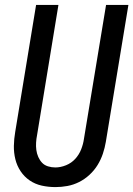

<svg xmlns="http://www.w3.org/2000/svg" viewBox="-20 -755 543 782"><path d="M206 7Q177 7 150 1Q123 -5 101 -20Q79 -35 64 -57.5Q49 -80 42.5 -106.5Q36 -133 36.5 -161Q37 -189 42 -218L127 -735H218L131 -205Q128 -190 127 -174.5Q126 -159 128 -144Q130 -129 136 -115.5Q142 -102 151.5 -92Q161 -82 175.5 -77.5Q190 -73 205 -73Q227 -73 249 -82Q271 -91 286.5 -108Q302 -125 310.5 -146.5Q319 -168 322 -190L412 -735H503L411 -177Q407 -153 399 -129Q391 -105 377.5 -83Q364 -61 344.5 -43Q325 -25 302 -13.5Q279 -2 254.5 2.5Q230 7 206 7Z"/></svg>

Font: Iosevka Term Curly Md Obl
Style: Regular
Weight: 500
Italic angle: -9°
Designer: Belleve Invis
Foundry: Belleve Invis
Version: Version 32.3.0